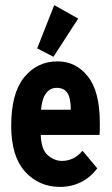

<svg xmlns="http://www.w3.org/2000/svg" viewBox="-20 -723 440 754"><path d="M216 11Q133 11 78.5 -49Q24 -109 24 -229Q24 -357 75 -419.5Q126 -482 206 -482Q278 -482 325 -423Q372 -364 372 -240Q372 -229 372 -216Q372 -203 371 -193H140Q142 -136 167 -114Q192 -92 222 -91Q246 -91 266 -100.5Q286 -110 304 -131L362 -62Q335 -26 297.5 -7.5Q260 11 216 11ZM141 -292H258Q258 -337 245 -357.5Q232 -378 202 -378Q177 -378 161 -357Q145 -336 141 -292ZM190 -500 126 -533 193 -703 287 -650Z"/></svg>

Font: Inconsolata Condensed Black
Style: Regular
Weight: 900
Width: 3
Monospace: yes
Designer: Raph Levien, Cyreal, Brenton Simpson
Foundry: Raph Levien, Cyreal, Google
Version: Version 3.001; ttfautohint (v1.8.2.53-6de2)